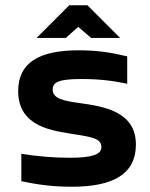

<svg xmlns="http://www.w3.org/2000/svg" viewBox="-20 -700 568 729"><path d="M264 -190C334 -179 365 -173 365 -141C365 -113 328 -101 245 -101C183 -101 126 -106 61 -116V-12C128 2 182 9 253 9C411 9 496 -40 496 -151C496 -276 376 -296 280 -309C223 -317 180 -325 180 -360C180 -388 203 -400 290 -400C359 -400 411 -393 463 -382V-486C401 -501 348 -509 279 -509C125 -509 49 -460 49 -354C49 -215 186 -203 264 -190ZM119 -556H230L277 -598L326 -556H436L312 -680H243Z"/></svg>

Font: LT Wave Alt Bold
Style: Regular
Weight: 700
Designer: Daniel Lyons
Version: Version 2.5 (Glyphs App)